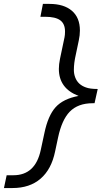

<svg xmlns="http://www.w3.org/2000/svg" viewBox="-66 -762 553 975"><path d="M-2.9 192.9H-45.9L-32.2 127.9H2Q113.8 127.9 141.1 -1L159.2 -85Q177.7 -174.8 216.3 -217.5Q254.9 -260.3 333 -274.9Q232.9 -313 232.9 -412.1Q232.9 -435.1 238.8 -463.9Q257.3 -550.3 261.7 -572.8Q264.2 -585 264.2 -602.1Q264.2 -641.1 240 -658.9Q215.8 -676.8 163.1 -676.8H139.2L151.9 -742.2H185.1Q258.3 -742.2 299.1 -707.3Q339.8 -672.4 339.8 -606.9Q339.8 -583 334 -556.2L318.8 -483.9Q309.1 -441.4 309.1 -407.2Q309.1 -386.7 315.9 -369.1Q329.6 -332 370.6 -317.9Q391.6 -310.1 430.2 -310.1L414.1 -237.8H404.8Q330.1 -237.8 288.1 -194.8Q248 -153.3 229 -64L213.9 6.8Q195.3 97.7 140.1 145.3Q85 192.9 -2.9 192.9Z"/></svg>

Font: Cadman
Style: Italic
Weight: 400
Italic angle: -12°
Designer: Paul James MIller
Foundry: High-Logic / Made with FontCreator
Version: Version 2.114;March 28, 2021;FontCreator 13.0.0.2683 64-bit